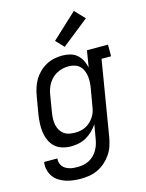

<svg xmlns="http://www.w3.org/2000/svg" viewBox="-143 -866 886 1164"><g transform="rotate(-15 300.0 -284.0)"><path d="M217 213Q192 213 168 210Q144 207 121.5 199.5Q99 192 80 179.5Q61 167 47.5 148Q34 129 28.5 105Q23 81 27 57H110Q108 70 111.5 83Q115 96 122.5 106Q130 116 141 122.5Q152 129 164.5 133Q177 137 190.5 138Q204 139 217 139Q235 139 253 135.5Q271 132 287.5 123.5Q304 115 318 101.5Q332 88 341.5 71.5Q351 55 356.5 38Q362 21 365 3L380 -85Q366 -64 347 -45.5Q328 -27 305.5 -14.5Q283 -2 258.5 3Q234 8 210 8Q210 8 210 8Q210 8 210 8Q182 8 155.5 0Q129 -8 110 -25.5Q91 -43 80 -67.5Q69 -92 65 -118.5Q61 -145 62.5 -173.5Q64 -202 68 -230L87 -340Q91 -365 99 -390.5Q107 -416 120.5 -439Q134 -462 154 -481.5Q174 -501 198 -514Q222 -527 248 -532.5Q274 -538 299 -538Q325 -538 349 -531.5Q373 -525 391 -509.5Q409 -494 420 -472Q431 -450 436 -426L453 -530H585V-457H525L447 15Q442 42 433.5 68Q425 94 409 117.5Q393 141 371 160.5Q349 180 323.5 192Q298 204 271 208.5Q244 213 217 213ZM254 -66Q271 -66 288 -69Q305 -72 321 -80Q337 -88 350.5 -100.5Q364 -113 374 -128Q384 -143 389.5 -159.5Q395 -176 397 -193L416 -303Q419 -322 420 -341Q421 -360 418 -378.5Q415 -397 408 -413.5Q401 -430 388 -442Q375 -454 357 -459.5Q339 -465 320 -465Q301 -465 283 -461Q265 -457 248 -448.5Q231 -440 217 -426.5Q203 -413 193 -397Q183 -381 177 -363.5Q171 -346 168 -328L150 -218Q147 -199 146.5 -180Q146 -161 149.5 -143.5Q153 -126 162 -110.5Q171 -95 185 -84.5Q199 -74 217 -70Q235 -66 254 -66ZM328 -585 281 -635 438 -781 497 -719Z"/></g></svg>

Font: Iosevka Slab Extended Oblique
Style: Regular
Weight: 400
Width: 7
Italic angle: -9°
Monospace: yes
Designer: Belleve Invis
Foundry: Belleve Invis
Version: Version 11.1.0; ttfautohint (v1.8.3)